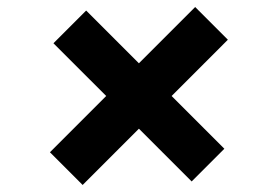

<svg xmlns="http://www.w3.org/2000/svg" viewBox="-20 -551 790 546"><path d="M215 -25 122 -118 282 -278 132 -428 225 -521 375 -371 535 -531 628 -438 468 -278 618 -128 525 -35 375 -185Z"/></svg>

Font: Archivo SemiBold Expanded Black
Style: Regular
Weight: 900
Width: 7
Version: Version 2.001